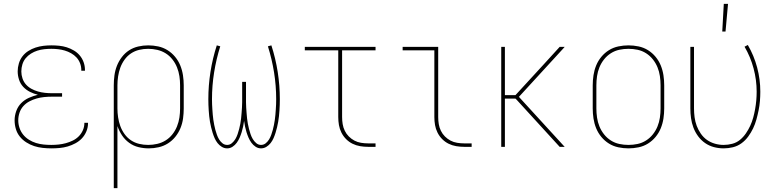

<svg xmlns="http://www.w3.org/2000/svg" viewBox="-20 -764 4040 999"><path d="M247 8Q225 8 202 5.5Q179 3 157.5 -4Q136 -11 116.5 -23.5Q97 -36 83 -53.5Q69 -71 62.5 -93Q56 -115 56 -138Q56 -162 64.5 -186Q73 -210 90.5 -227.5Q108 -245 130.5 -255Q153 -265 177 -271Q156 -276 136 -286Q116 -296 101 -312Q86 -328 79 -349.5Q72 -371 72 -393Q72 -413 78 -433.5Q84 -454 96.5 -470.5Q109 -487 127 -498.5Q145 -510 165 -516.5Q185 -523 205.5 -525.5Q226 -528 247 -528Q267 -528 287.5 -526Q308 -524 327 -518Q346 -512 364 -501.5Q382 -491 395 -475.5Q408 -460 415 -440.5Q422 -421 422 -401V-396H403V-400Q403 -418 396.5 -435Q390 -452 378 -465Q366 -478 350 -487Q334 -496 317 -501Q300 -506 282.5 -508Q265 -510 247 -510Q229 -510 210.5 -508Q192 -506 174.5 -500.5Q157 -495 141 -485Q125 -475 113.5 -461Q102 -447 96.5 -429Q91 -411 91 -392Q91 -374 97 -356Q103 -338 115 -324.5Q127 -311 143.5 -302Q160 -293 177.5 -288Q195 -283 213.5 -281Q232 -279 250 -279H303V-261H250Q230 -261 210 -259Q190 -257 170.5 -251.5Q151 -246 133 -236.5Q115 -227 101.5 -212Q88 -197 81.5 -177.5Q75 -158 75 -138Q75 -118 81.5 -98.5Q88 -79 100.5 -63.5Q113 -48 130.5 -37Q148 -26 167.5 -20Q187 -14 207 -12Q227 -10 247 -10Q266 -10 285 -12Q304 -14 322.5 -19Q341 -24 358.5 -32.5Q376 -41 389.5 -54.5Q403 -68 411 -86Q419 -104 419 -123V-125H438V-123Q438 -101 429.5 -80.5Q421 -60 406.5 -44.5Q392 -29 372.5 -18.5Q353 -8 332.5 -2Q312 4 290.5 6Q269 8 247 8Z M572 215V-320Q572 -346 575.5 -372Q579 -398 588.5 -422Q598 -446 614 -467Q630 -488 651.5 -502Q673 -516 699 -522Q725 -528 751 -528Q777 -528 803 -522.5Q829 -517 851.5 -503Q874 -489 891 -468.5Q908 -448 918 -423.5Q928 -399 932 -372.5Q936 -346 936 -320V-200Q936 -174 932.5 -148Q929 -122 919 -97.5Q909 -73 892.5 -52.5Q876 -32 854 -18Q832 -4 806 2Q780 8 754 8Q727 8 700.5 1.5Q674 -5 652 -21Q630 -37 615 -59.5Q600 -82 591 -108V215ZM751 -10Q775 -10 798.5 -15.5Q822 -21 842 -33.5Q862 -46 877 -65Q892 -84 901 -106.5Q910 -129 913.5 -152.5Q917 -176 917 -200V-320Q917 -344 913.5 -367.5Q910 -391 901 -413.5Q892 -436 877 -455Q862 -474 842 -486.5Q822 -499 798.5 -504.5Q775 -510 751 -510Q727 -510 704 -504.5Q681 -499 661.5 -486Q642 -473 628 -453.5Q614 -434 606 -412Q598 -390 594.5 -366.5Q591 -343 591 -320V-200Q591 -177 594.5 -153.5Q598 -130 606 -108Q614 -86 628 -66.5Q642 -47 661.5 -34Q681 -21 704 -15.5Q727 -10 751 -10Z M1338 8Q1323 8 1310 -0.5Q1297 -9 1288 -21.5Q1279 -34 1273 -48Q1267 -62 1262.5 -76.5Q1258 -91 1255 -105.5Q1252 -120 1250 -135Q1248 -120 1245 -105.5Q1242 -91 1237.5 -76.5Q1233 -62 1227 -48Q1221 -34 1212 -21.5Q1203 -9 1190 -0.5Q1177 8 1162 8Q1147 8 1134 0Q1121 -8 1112 -19.5Q1103 -31 1097 -44.5Q1091 -58 1086.5 -72.5Q1082 -87 1078.5 -101.5Q1075 -116 1072.5 -130.5Q1070 -145 1068.5 -159.5Q1067 -174 1066 -189Q1065 -204 1064.5 -218.5Q1064 -233 1064 -248Q1064 -319 1075 -389.5Q1086 -460 1108 -528L1126 -523Q1105 -456 1094 -387Q1083 -318 1083 -248Q1083 -234 1083.5 -221Q1084 -208 1085 -194.5Q1086 -181 1087 -167.5Q1088 -154 1090 -141Q1092 -128 1094.5 -114.5Q1097 -101 1100.5 -88.5Q1104 -76 1108.5 -63Q1113 -50 1120 -38.5Q1127 -27 1137.5 -18.5Q1148 -10 1162 -10Q1176 -10 1187 -19.5Q1198 -29 1205 -41Q1212 -53 1216.5 -66.5Q1221 -80 1224.5 -93.5Q1228 -107 1230.5 -120.5Q1233 -134 1234.5 -148Q1236 -162 1237 -176Q1238 -190 1239 -204Q1240 -218 1240 -232Q1240 -246 1240 -260V-338H1260V-260Q1260 -246 1260 -232Q1260 -218 1261 -204Q1262 -190 1263 -176Q1264 -162 1265.5 -148Q1267 -134 1269.5 -120.5Q1272 -107 1275.5 -93.5Q1279 -80 1283.5 -66.5Q1288 -53 1295 -41Q1302 -29 1313 -19.5Q1324 -10 1338 -10Q1352 -10 1362.5 -18.5Q1373 -27 1380 -38.5Q1387 -50 1391.5 -63Q1396 -76 1399.5 -88.5Q1403 -101 1405.5 -114.5Q1408 -128 1410 -141Q1412 -154 1413 -167.5Q1414 -181 1415 -194.5Q1416 -208 1416.5 -221Q1417 -234 1417 -248Q1417 -318 1406 -387Q1395 -456 1374 -523L1392 -528Q1414 -460 1425 -389.5Q1436 -319 1436 -248Q1436 -233 1435.5 -218.5Q1435 -204 1434 -189Q1433 -174 1431.5 -159.5Q1430 -145 1427.5 -130.5Q1425 -116 1421.5 -101.5Q1418 -87 1413.5 -72.5Q1409 -58 1403 -44.5Q1397 -31 1388 -19.5Q1379 -8 1366 0Q1353 8 1338 8Z M1895 0Q1874 0 1853.5 -3.5Q1833 -7 1814.5 -16Q1796 -25 1781 -40Q1766 -55 1756.5 -74Q1747 -93 1743.5 -113.5Q1740 -134 1740 -155V-502H1566V-520H1934V-502H1760V-155Q1760 -136 1763 -118Q1766 -100 1774 -83.5Q1782 -67 1795 -54Q1808 -41 1824 -32.5Q1840 -24 1858.5 -21Q1877 -18 1895 -18H1934V0Z M2395 0Q2374 0 2353.5 -3.5Q2333 -7 2314.5 -16Q2296 -25 2281 -40Q2266 -55 2256.5 -74Q2247 -93 2243.5 -113.5Q2240 -134 2240 -155V-502H2075V-520H2260V-155Q2260 -136 2263 -118Q2266 -100 2274 -83.5Q2282 -67 2295 -54Q2308 -41 2324 -32.5Q2340 -24 2358.5 -21Q2377 -18 2395 -18H2434V0Z M2588 0V-520H2607V-269H2662L2809 -429L2892 -520H2918L2911 -512L2680 -260L2918 0H2892L2669 -244L2662 -251H2607V0Z M3250 8Q3224 8 3197.5 2.5Q3171 -3 3148.5 -17Q3126 -31 3109 -51.5Q3092 -72 3082 -96.5Q3072 -121 3068 -147.5Q3064 -174 3064 -200V-320Q3064 -346 3068 -372.5Q3072 -399 3082 -423.5Q3092 -448 3109 -468.5Q3126 -489 3148.5 -503Q3171 -517 3197.5 -522.5Q3224 -528 3250 -528Q3276 -528 3302.5 -522.5Q3329 -517 3351.5 -503Q3374 -489 3391 -468.5Q3408 -448 3418 -423.5Q3428 -399 3432 -372.5Q3436 -346 3436 -320V-200Q3436 -174 3432 -147.5Q3428 -121 3418 -96.5Q3408 -72 3391 -51.5Q3374 -31 3351.5 -17Q3329 -3 3302.5 2.5Q3276 8 3250 8ZM3250 -10Q3274 -10 3297.5 -15Q3321 -20 3341.5 -33Q3362 -46 3377 -65Q3392 -84 3401 -106Q3410 -128 3413.5 -152Q3417 -176 3417 -200V-320Q3417 -344 3413.5 -368Q3410 -392 3401 -414Q3392 -436 3377 -455Q3362 -474 3341.5 -487Q3321 -500 3297.5 -505Q3274 -510 3250 -510Q3226 -510 3202.5 -505Q3179 -500 3158.5 -487Q3138 -474 3123 -455Q3108 -436 3099 -414Q3090 -392 3086.5 -368Q3083 -344 3083 -320V-200Q3083 -176 3086.5 -152Q3090 -128 3099 -106Q3108 -84 3123 -65Q3138 -46 3158.5 -33Q3179 -20 3202.5 -15Q3226 -10 3250 -10Z M3738 -600 3746 -744H3768L3755 -600ZM3745 8Q3720 8 3695 1.5Q3670 -5 3649 -19.5Q3628 -34 3612.5 -55Q3597 -76 3588 -100Q3579 -124 3575.5 -149Q3572 -174 3572 -200V-520H3591V-200Q3591 -177 3594 -154Q3597 -131 3605 -109.5Q3613 -88 3626.5 -68.5Q3640 -49 3658.5 -36Q3677 -23 3699.5 -16.5Q3722 -10 3745 -10Q3768 -10 3790.5 -16Q3813 -22 3830.5 -36.5Q3848 -51 3861 -70Q3874 -89 3883.5 -109.5Q3893 -130 3899 -152Q3905 -174 3909 -196.5Q3913 -219 3915 -241.5Q3917 -264 3917 -287Q3917 -348 3901 -408Q3885 -468 3854 -521L3871 -530Q3903 -475 3919.5 -413Q3936 -351 3936 -287Q3936 -263 3934 -238.5Q3932 -214 3927 -189.5Q3922 -165 3915.5 -141.5Q3909 -118 3898.5 -96Q3888 -74 3873 -53.5Q3858 -33 3838 -18.5Q3818 -4 3794 2Q3770 8 3745 8Z"/></svg>

Font: Iosevka SS18 Thin
Style: Regular
Weight: 100
Monospace: yes
Designer: Belleve Invis
Foundry: Belleve Invis
Version: Version 25.1.1; ttfautohint (v1.8.4)